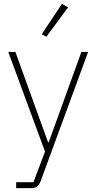

<svg xmlns="http://www.w3.org/2000/svg" viewBox="-20 -778 502 998"><path d="M403 -508H438L190 167Q182 185 171 192.5Q160 200 138 200H64V169H154L214 10L23 -508H60L230 -38H233ZM221 -587 197 -600 302 -758 334 -740Z"/></svg>

Font: IBM Plex Sans Thai Looped ExtraLight
Style: Regular
Weight: 200
Designer: Mike Abbink, Paul van der Laan, Pieter van Rosmalen, Ben Mitchell, Mark Frömberg
Foundry: Bold Monday
Version: Version 1.0